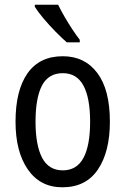

<svg xmlns="http://www.w3.org/2000/svg" viewBox="-20 -786 533 816"><path d="M447 -269Q447 -141 396 -65.5Q345 10 245 10Q151 10 98.5 -65.5Q46 -141 46 -269Q46 -402 97 -474.5Q148 -547 247 -547Q340 -547 393.5 -476Q447 -405 447 -269ZM131 -269Q131 -169 159 -115.5Q187 -62 247 -62Q306 -62 334.5 -114.5Q363 -167 363 -269Q363 -370 334.5 -422.5Q306 -475 247 -475Q186 -475 158.5 -422.5Q131 -370 131 -269ZM227 -766Q238 -743 254 -715.5Q270 -688 287 -662Q304 -636 319 -617V-606H264Q244 -623 216.5 -651Q189 -679 165 -707.5Q141 -736 128 -757V-766Z"/></svg>

Font: Noto Sans Myanmar Condensed
Style: Regular
Weight: 400
Width: 3
Designer: Monotype Design Team
Foundry: Monotype Imaging Inc.
Version: Version 2.107; ttfautohint (v1.8.4.7-5d5b)